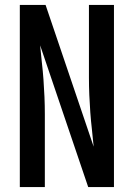

<svg xmlns="http://www.w3.org/2000/svg" viewBox="-20 -755 540 775"><path d="M60 0V-735H164L358 -163Q355 -198 351 -232.5Q347 -267 344.5 -301.5Q342 -336 340.5 -371Q339 -406 339 -441V-735H440V0H336L142 -572Q145 -537 149 -502.5Q153 -468 155.5 -433.5Q158 -399 159.5 -364Q161 -329 161 -294V0Z"/></svg>

Font: Iosevka SS04 Semibold
Style: Regular
Weight: 600
Monospace: yes
Designer: Belleve Invis
Foundry: Belleve Invis
Version: Version 19.0.0; ttfautohint (v1.8.4)